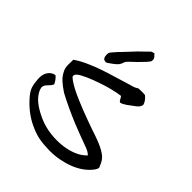

<svg xmlns="http://www.w3.org/2000/svg" viewBox="-183 -752 865 865"><g transform="rotate(45 249.0 -319.5)"><path d="M284.7 -637.7Q287.6 -639.2 299.3 -642.1Q299.3 -642.1 304.2 -636.7Q309.1 -631.3 311 -629.9Q313 -626.5 314.5 -623.5Q317.9 -614.7 314 -605Q310.5 -600.1 302.2 -590.3Q267.1 -553.2 254.4 -542.5Q239.3 -529.8 232.4 -518.1Q227.1 -500 217.8 -490.7Q208.5 -481.4 195.8 -472.7Q192.9 -470.7 189.2 -468Q185.5 -465.3 184.6 -464.8Q183.1 -463.4 179 -461.2Q174.8 -459 174.3 -458.5Q169.4 -458.5 166.5 -459.5Q151.4 -462.4 151.4 -484.9Q151.4 -493.7 152.8 -497.6Q154.3 -502 159.7 -507.3Q160.2 -508.3 160.9 -509Q161.6 -509.8 162.1 -510.3Q162.6 -510.7 163.1 -511.2Q163.6 -511.7 163.6 -512.2Q175.8 -526.9 201.2 -552.7Q213.4 -565.4 223.1 -576.2Q232.9 -586.9 240 -594.2Q247.1 -601.6 260.3 -613.8Q266.1 -619.6 274.4 -627.7Q282.7 -635.7 284.7 -637.7ZM355.5 -476.1Q360.4 -480.5 367.2 -479.5Q370.6 -479.5 377.2 -479.7Q383.8 -480 387.2 -480L402.3 -479Q422.9 -462.4 428.2 -442.9Q427.7 -427.2 406.2 -412.1Q402.3 -409.7 392.8 -402.3Q383.3 -395 377 -390.4Q370.6 -385.7 362.1 -381.1Q353.5 -376.5 347.2 -375.5Q340.8 -378.4 336.4 -387.7Q332 -397 328.6 -399.9Q284.7 -394 229.5 -376Q146.5 -348.1 121.1 -327.6Q108.9 -317.9 113.3 -306.2Q133.8 -287.1 179.2 -265.6Q246.6 -234.4 350.1 -198.7Q351.6 -198.2 363.3 -194.3Q375 -190.4 378.4 -189.2Q381.8 -188 392.8 -183.8Q403.8 -179.7 408.9 -177.5Q414.1 -175.3 423.3 -170.9Q432.6 -166.5 438.2 -163.1Q443.8 -159.7 450.7 -155Q457.5 -150.4 462.6 -145.3Q467.8 -140.1 471.7 -134.8Q479 -124.5 486.3 -105.5Q487.8 -103 487.8 -100.6Q487.8 -98.1 486.8 -95.5Q485.8 -92.8 485.1 -91.3Q484.4 -89.8 482.4 -86.7Q480.5 -83.5 480 -82.5Q448.7 -40.5 392.8 -19Q336.9 2.4 277.8 2.4H272Q233.9 1.5 206.5 -3.7Q179.2 -8.8 145 -24.9Q93.3 -48.8 50.3 -95.2Q30.3 -116.7 22.2 -133.1Q14.2 -149.4 11.7 -176.3Q10.3 -188 10.3 -198.7Q10.3 -224.6 25.4 -241.7Q36.6 -254.4 53.7 -257.3Q66.4 -248.5 79.1 -224.6Q77.1 -218.3 72.8 -212.6Q68.4 -207 62.3 -200.9Q56.2 -194.8 53.2 -190.9Q45.4 -175.8 49.3 -168Q53.7 -147.9 75.2 -125Q95.2 -105 127.7 -87.9Q160.2 -70.8 189.9 -63Q227.1 -53.7 265.6 -53.7Q327.6 -53.7 374 -76.2Q392.6 -85 412.6 -104Q403.8 -115.7 377.4 -125Q318.4 -146.5 271 -165.5Q198.2 -195.8 137.7 -228Q111.8 -245.1 95.5 -260Q79.1 -274.9 69.3 -294.9Q61 -308.6 61 -331.5Q61 -335.9 61.3 -344.2Q61.5 -352.5 61.5 -356.9V-362.8Q67.4 -367.2 73.5 -371.1Q79.6 -375 87.2 -379.2Q94.7 -383.3 99.4 -385.7Q104 -388.2 113.8 -392.6Q123.5 -397 126.7 -398.4Q129.9 -399.9 141.4 -404.5Q152.8 -409.2 154.8 -410.2Q195.8 -426.3 311.5 -460.4Q314.5 -461.4 322.3 -463.6Q330.1 -465.8 335.2 -467.3Q340.3 -468.8 346.2 -471.2Q352.1 -473.6 355.5 -476.1Z"/></g></svg>

Font: Avessa
Style: Medium
Weight: 500
Designer: Arman Khorramak
Foundry: Arman Khorramak
Version: Version 1.000; ttfautohint (v1.8.1)